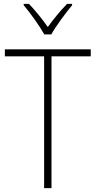

<svg xmlns="http://www.w3.org/2000/svg" viewBox="-20 -968 493 988"><path d="M208 -791H244C268 -834 317 -900 351 -941V-948H325C289 -911 255 -869 226 -829C198 -869 161 -915 129 -948H102V-941C135 -903 183 -835 208 -791ZM245 0V-678H447V-714H5V-678H207V0Z"/></svg>

Font: Noto Sans Devanagari UI SemiCondensed ExtraLight
Style: Regular
Weight: 200
Width: 4
Designer: Jelle Bosma - Monotype Design Team
Foundry: Monotype Imaging Inc.
Version: Version 2.004